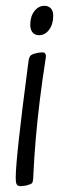

<svg xmlns="http://www.w3.org/2000/svg" viewBox="-20 -633 203 660"><path d="M94 -19Q98 -102 103 -157Q114 -285 137 -432Q139 -443 136 -448Q133 -453 125 -453Q115 -453 100 -449Q88 -446 83.5 -440Q79 -434 77 -415Q34 -89 34 -21Q34 -5 37.5 1Q41 7 52 7Q55 7 69 5Q84 1 88.5 -2Q93 -5 94 -19ZM163 -579Q163 -550 149 -531Q135 -512 114 -512Q100 -512 92 -521.5Q84 -531 84 -548Q84 -576 98 -594.5Q112 -613 133 -613Q147 -613 155 -604Q163 -595 163 -579Z"/></svg>

Font: Farsan
Style: Regular
Weight: 400
Version: Version 1.001g;PS 1.001;hotconv 1.0.86;makeotf.lib2.5.63406 